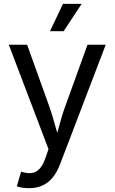

<svg xmlns="http://www.w3.org/2000/svg" viewBox="-20 -781 602 1009"><path d="M90.8 121.6 100.1 124Q128.4 131.3 149.9 127.7Q171.4 124 188.7 105.2Q206.1 86.4 219.2 48.3L234.9 2.9L26.4 -545.9H122.6L238.8 -222.2Q249 -193.4 258.8 -160.2Q268.6 -127 276.9 -96.2Q285.2 -64 296.9 -24.9H264.6Q271 -45.9 282.7 -89.8Q294.9 -133.8 303.5 -163.3Q312 -192.9 322.8 -222.2L439.9 -545.9H535.6L295.9 81.5Q279.3 125 256.1 152.8Q232.9 180.7 202.1 194.3Q171.4 208 132.8 208Q111.3 208 94 204.8Q76.7 201.7 68.4 197.8ZM311 -760.7H409.2L314.5 -617.2H242.7Z"/></svg>

Font: Raveo Variable
Style: Regular
Weight: 400
Designer: Jakub Foglar, Rasmus Andersson (Inter)
Foundry: Jakubfoglar.com
Version: Version 1.000;Glyphs 3.2.3 (3260)